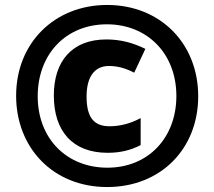

<svg xmlns="http://www.w3.org/2000/svg" viewBox="-20 -744 864 774"><path d="M412 10C627 10 779 -143 779 -356C779 -570 625 -724 412 -724C200 -724 45 -571 45 -358C45 -148 194 10 412 10ZM413 -68C249 -68 132 -185 132 -356C132 -525 245 -646 411 -646C574 -646 691 -528 691 -357C691 -189 578 -68 413 -68ZM414 -128C464 -128 506 -138 547 -159V-268C507 -246 463 -235 422 -235C358 -235 329 -271 329 -355C329 -437 363 -478 419 -478C454 -478 486 -469 521 -451L566 -547C517 -571 467 -585 409 -585C270 -585 197 -497 197 -359C197 -216 272 -128 414 -128Z"/></svg>

Font: Noto Sans Arabic SemCond Blk
Style: Regular
Weight: 900
Width: 4
Designer: Monotype Design Team, Nadine Chahine, Nizar Qandah and Khaled Hosny
Foundry: Monotype Imaging Inc.
Version: Version 2.012